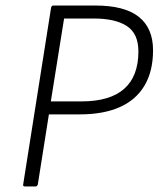

<svg xmlns="http://www.w3.org/2000/svg" viewBox="-20 -675 576 695"><path d="M71 0Q62 0 64 -8L165 -648Q167 -655 174 -655H325Q431 -655 482.5 -614Q534 -573 534 -493Q534 -417 503 -365Q472 -313 413 -287Q354 -261 270 -261H157L117 -8Q115 0 108 0ZM164 -308H275Q378 -308 429.5 -353.5Q481 -399 481 -489Q481 -553 439.5 -580.5Q398 -608 319 -608H212Z"/></svg>

Font: Sofia Sans Light
Style: Italic
Weight: 300
Italic angle: -9°
Version: Version 4.100-B